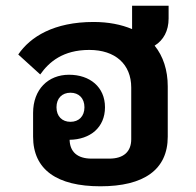

<svg xmlns="http://www.w3.org/2000/svg" viewBox="-20 -641 686 673"><path d="M571 -621H443V-539C405 -555 360 -564 308 -564C169 -564 86 -512 44 -450L121 -380C152 -424 201 -466 293 -466C384 -466 440 -416 440 -334V-153C440 -110 414 -85 363 -85H301C251 -85 225 -109 224 -151C296 -152 348 -194 348 -265C348 -336 295 -379 222 -379C149 -379 96 -328 96 -245V-162C96 -46 180 12 332 12C484 12 568 -46 568 -162V-338C568 -395 552 -444 522 -481C553 -500 571 -533 571 -576ZM227 -214C198 -214 178 -233 178 -265C178 -297 198 -316 227 -316C256 -316 276 -297 276 -265C276 -233 256 -214 227 -214Z"/></svg>

Font: IBM Plex Thai Looped SemiBold
Style: Regular
Weight: 600
Designer: Mike Abbink, Paul van der Laan, Pieter van Rosmalen, Ben Mitchell, Mark Frömberg
Foundry: Bold Monday
Version: Version 1.0